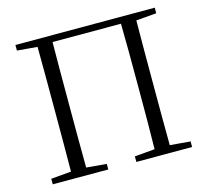

<svg xmlns="http://www.w3.org/2000/svg" viewBox="-104 -845 1043 965"><g transform="rotate(-15 417.5 -362.5)"><path d="M55 -696 160 -687C161 -590 161 -490 161 -390V-342C161 -231 161 -135 160 -38L55 -29V0H344V-29L239 -38C238 -136 238 -231 238 -342V-390C238 -491 238 -593 239 -691H595C597 -592 597 -491 597 -390V-342C597 -231 597 -135 595 -38L490 -29V0H780V-29L674 -38C673 -136 673 -232 673 -342V-390C673 -490 673 -590 674 -687L780 -696V-725H55Z"/></g></svg>

Font: Noto Serif CJK TC Light
Style: Regular
Weight: 300
Designer: Ryoko NISHIZUKA 西塚涼子 (kana & ideographs); Frank Grießhammer (Latin, Greek & Cyrillic); Wenlong ZHANG 张文龙 (bopomofo); San
Foundry: Adobe
Version: Version 2.001;hotconv 1.1.0;makeotfexe 2.6.0